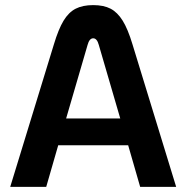

<svg xmlns="http://www.w3.org/2000/svg" viewBox="-20 -732 730 752"><path d="M482 -163H208L161 0H20L191 -558Q209 -618 229 -651Q249 -684 276.5 -698Q304 -712 345 -712Q386 -712 413 -698Q440 -684 460.5 -651Q481 -618 499 -558L670 0H529ZM451 -268 367 -556Q360 -582 345 -582Q330 -582 323 -556L239 -268Z"/></svg>

Font: KoHo
Style: Bold
Weight: 700
Designer: Cadson Demak & Katatrad Team
Foundry: Cadson Demak Co.,Ltd.
Version: Version 1.000; ttfautohint (v1.6)